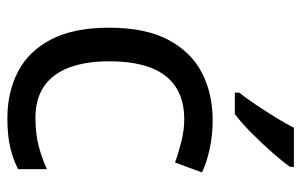

<svg xmlns="http://www.w3.org/2000/svg" viewBox="-168 -638 816 520"><g transform="rotate(90 240.0 -378.0)"><path d="M300 10Q229 10 173.5 -19Q118 -48 86.5 -109Q55 -170 55 -265Q55 -364 88 -426Q121 -488 177.5 -517Q234 -546 306 -546Q347 -546 385 -537.5Q423 -529 447 -517L420 -444Q396 -453 364 -461Q332 -469 304 -469Q146 -469 146 -266Q146 -169 184.5 -117.5Q223 -66 299 -66Q343 -66 376.5 -75Q410 -84 438 -97V-19Q411 -5 378.5 2.5Q346 10 300 10ZM432 -756Q420 -738 395 -709.5Q370 -681 341.5 -652.5Q313 -624 289 -606H231V-618Q246 -637 263.5 -663Q281 -689 298 -716.5Q315 -744 326 -766H432Z"/></g></svg>

Font: Noto Sans Ethiopic
Style: Regular
Weight: 400
Designer: Monotype Design Team
Foundry: Monotype Imaging Inc.
Version: Version 2.102; ttfautohint (v1.8.4.7-5d5b)